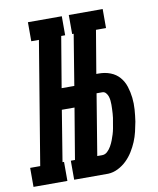

<svg xmlns="http://www.w3.org/2000/svg" viewBox="-131 -800 714 865"><g transform="rotate(-10 226.0 -367.5)"><path d="M-48 0V-87H-2L91 -648H56V-735H211V-648H193L154 -416H212L250 -648H243V-735H398V-648H352L319 -452H331Q359 -452 383.5 -442.5Q408 -433 424.5 -414Q441 -395 449 -370Q457 -345 460 -318.5Q463 -292 461 -264.5Q459 -237 455 -210Q451 -188 445.5 -165Q440 -142 431 -120.5Q422 -99 409 -78Q396 -57 378.5 -40Q361 -23 339 -12Q317 -1 294 0H138V-87H157L196 -320H138L100 -87H107V0ZM281 -87Q295 -87 305.5 -97Q316 -107 323 -119.5Q330 -132 335 -145Q340 -158 344 -171Q348 -184 350.5 -197.5Q353 -211 355 -224Q357 -234 358.5 -244Q360 -254 360.5 -264Q361 -274 361.5 -284Q362 -294 362 -303.5Q362 -313 361 -323Q360 -333 357 -342Q354 -351 347.5 -358.5Q341 -366 331 -366H305L259 -87Z"/></g></svg>

Font: Iosevka Gothic
Style: Bold Italic
Weight: 700
Italic angle: -9°
Monospace: yes
Designer: Belleve Invis
Foundry: Belleve Invis
Version: Version 15.5.1; ttfautohint (v1.8.4)